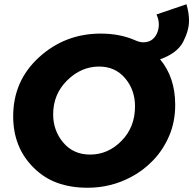

<svg xmlns="http://www.w3.org/2000/svg" viewBox="-20 -870 909 903"><path d="M392 13Q313 13 250 -9.8Q187 -32.5 137.5 -82Q42 -177 42 -323Q42 -490 164 -601Q286 -712 454 -712Q545 -712 617 -680Q638 -671 653 -671Q678.5 -671 694.8 -683.2Q711 -695.5 719 -714.8Q727 -734 727 -755Q727 -778 716 -802L857 -850Q869 -809 869 -773Q869 -727 841.5 -673.5Q814 -620 733 -591Q804 -506 804 -377Q804 -297.5 776 -231.8Q748 -166 701 -116.8Q654 -67.5 595.5 -37Q501 13 392 13ZM404 -143Q488 -143 551.5 -207.5Q615 -272 615 -370Q615 -447 568.5 -502Q522 -557 446 -557Q362 -557 296 -492Q230 -427 230 -332Q230 -256 277.5 -199.5Q325 -143 404 -143Z"/></svg>

Font: Argentum Novus
Style: Bold Italic
Weight: 700
Designer: Julieta Ulanovsky (font) & Cristiano Sobral (main changes)
Foundry: Julieta Ulanovsky (font) & Cristiano Sobral (main changes)
Version: Version 3.00;November 27, 2020;FontCreator 13.0.0.2655 64-bi